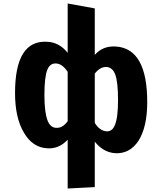

<svg xmlns="http://www.w3.org/2000/svg" viewBox="-20 -844 928 1098"><path d="M822 -260Q822 -118 772 -39Q722 37 638 32Q570 27 522 -34V226L367 234V-45Q317 9 249 4Q166 -1 117 -85Q66 -170 66 -312Q66 -618 252 -605Q320 -601 367 -542V-824L522 -796V-530Q568 -583 643 -578Q822 -566 822 -260ZM367 -151V-433Q337 -479 301 -481Q266 -483 251 -446Q234 -404 234 -301Q234 -201 252 -155Q267 -115 300 -113Q338 -110 367 -151ZM637 -129Q655 -171 655 -271Q655 -375 639 -418Q624 -458 590 -461Q553 -463 522 -423V-141Q550 -96 589 -93Q622 -91 637 -129Z"/></svg>

Font: Xiangcui Wave Sans Xiangcui Wave Sans
Style: Regular
Weight: 800
Width: 3
Version: Version 0.920;March 28, 2024;FontCreator 14.0.0.2814 64-bit